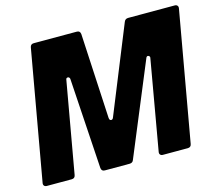

<svg xmlns="http://www.w3.org/2000/svg" viewBox="-107 -900 1183 1037"><g transform="rotate(-15 485.0 -381.5)"><path d="M192 -18Q189 0 171 0H32Q22 0 17 -6Q12 -12 14 -22L142 -745Q145 -763 163 -763H404Q422 -763 424 -744L449 -270Q450 -254 460 -254Q469 -254 473 -266L668 -747Q674 -763 691 -763H951Q961 -763 966 -757Q971 -751 969 -741L841 -18Q838 0 820 0H681Q671 0 666 -6Q661 -12 663 -22L751 -525V-527Q751 -531 747.5 -534Q744 -537 740 -537Q734 -537 731 -531L517 -15Q512 0 494 0H356Q338 0 336 -19L304 -526Q303 -531 300 -534Q297 -537 293 -537Q283 -537 282 -527Z"/></g></svg>

Font: Open Sauce Two Black Italic
Style: Regular
Weight: 900
Italic angle: -10°
Designer: Alfredo Marco Pradil
Foundry: Creative Sauce Fz LLC
Version: Version 1.477